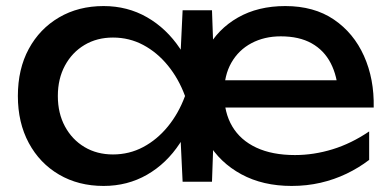

<svg xmlns="http://www.w3.org/2000/svg" viewBox="-20 -600 1293 634"><path d="M943 14Q848 14 777 -24.5Q706 -63 666.5 -130Q627 -197 627 -283Q627 -370 663 -437Q699 -504 765.5 -542Q832 -580 922 -580Q1017 -580 1082.5 -535.5Q1148 -491 1182 -415Q1216 -339 1214 -245H692V-335H1150L1097 -291Q1094 -349 1072 -391.5Q1050 -434 1009 -457Q968 -480 907 -480Q853 -480 810.5 -457.5Q768 -435 744 -393Q720 -351 720 -292Q720 -228 747 -182.5Q774 -137 826.5 -112.5Q879 -88 954 -88Q1016 -88 1078 -107Q1140 -126 1199 -166V-72Q1165 -46 1124.5 -26.5Q1084 -7 1038.5 3.5Q993 14 943 14ZM583 0 573 -210 599 -283 573 -355 583 -566H680L690 -285L680 0ZM637 -283Q618 -194 574 -127Q530 -60 465.5 -23Q401 14 322 14Q239 14 175 -23.5Q111 -61 75 -128Q39 -195 39 -283Q39 -372 75 -438.5Q111 -505 175 -542.5Q239 -580 322 -580Q401 -580 465.5 -543Q530 -506 574.5 -439.5Q619 -373 637 -283ZM171 -283Q171 -226 194.5 -182.5Q218 -139 259 -114.5Q300 -90 353 -90Q407 -90 453 -114.5Q499 -139 534.5 -182.5Q570 -226 591 -283Q570 -340 534.5 -383.5Q499 -427 453 -451.5Q407 -476 353 -476Q300 -476 259 -451.5Q218 -427 194.5 -383.5Q171 -340 171 -283Z"/></svg>

Font: Unbounded
Style: Regular
Weight: 400
Designer: Luke Prowse, Jean-Baptiste Morizot, Fátima Lázaro, Florian Runge
Foundry: NaN
Version: Version 1.701;gftools[0.9.28.dev5+ged2979d]